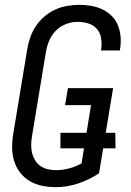

<svg xmlns="http://www.w3.org/2000/svg" viewBox="-20 -763 540 791"><path d="M211 8Q181 8 153.5 2.5Q126 -3 102.5 -17Q79 -31 62.5 -52.5Q46 -74 38 -100.5Q30 -127 30 -156Q30 -185 35 -214L92 -559Q96 -584 104.5 -608.5Q113 -633 127.5 -655Q142 -677 162.5 -694.5Q183 -712 206.5 -723Q230 -734 255.5 -738.5Q281 -743 306 -743Q331 -743 355 -739Q379 -735 400.5 -725Q422 -715 439 -698.5Q456 -682 465 -660.5Q474 -639 476.5 -614.5Q479 -590 475 -564L474 -555H396L397 -561Q400 -584 396.5 -606Q393 -628 379 -644Q365 -660 343.5 -666.5Q322 -673 299 -673Q276 -673 252 -664Q228 -655 210 -636.5Q192 -618 182.5 -595Q173 -572 169 -548L112 -203Q109 -185 108.5 -167.5Q108 -150 112 -133.5Q116 -117 124.5 -103Q133 -89 146 -79.5Q159 -70 176 -66Q193 -62 211 -62Q237 -62 264 -69Q291 -76 316 -90L355 -330H248L260 -400H446L388 -49Q347 -22 301.5 -7Q256 8 211 8ZM456 -152H229V-216H455Z"/></svg>

Font: Iosevka Custom
Style: Italic
Weight: 400
Italic angle: -9°
Monospace: yes
Designer: Belleve Invis
Foundry: Belleve Invis
Version: Version 30.3.3; ttfautohint (v1.8.3)